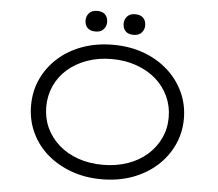

<svg xmlns="http://www.w3.org/2000/svg" viewBox="-58 -944 1158 1020"><g transform="rotate(5 520.5 -434.5)"><path d="M520 10Q431 10 356.5 -17.5Q282 -45 227.5 -93Q173 -141 143 -206.5Q113 -272 113 -348Q113 -425 143 -490Q173 -555 227.5 -604Q282 -653 356.5 -680Q431 -707 520 -707Q609 -707 683 -680Q757 -653 812 -604Q867 -555 897.5 -489.5Q928 -424 928 -348Q928 -273 897.5 -207.5Q867 -142 812 -93Q757 -44 683 -17Q609 10 520 10ZM520 -67Q591 -67 651.5 -88Q712 -109 755.5 -147.5Q799 -186 823 -237Q847 -288 847 -348Q847 -408 823 -460Q799 -512 755.5 -550Q712 -588 651.5 -609.5Q591 -631 520 -631Q448 -631 388 -609.5Q328 -588 284.5 -550Q241 -512 217.5 -460Q194 -408 194 -348Q194 -288 217.5 -237Q241 -186 284.5 -147.5Q328 -109 388 -88Q448 -67 520 -67ZM622 -769Q594 -769 579.5 -784Q565 -799 565 -824Q565 -846 579.5 -862.5Q594 -879 622 -879Q651 -879 665.5 -864Q680 -849 680 -824Q680 -802 665.5 -785.5Q651 -769 622 -769ZM420 -769Q391 -769 376.5 -784Q362 -799 362 -824Q362 -846 376.5 -862.5Q391 -879 420 -879Q448 -879 462.5 -864Q477 -849 477 -824Q477 -802 462.5 -785.5Q448 -769 420 -769Z"/></g></svg>

Font: Lexend Tera Light
Style: Regular
Weight: 300
Designer: Bonnie Shaver-Troup, Thomas Jockin
Foundry: Lexend
Version: Version 1.007